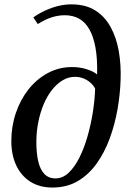

<svg xmlns="http://www.w3.org/2000/svg" viewBox="-20 -851 590 882"><path d="M221 10.5Q161.5 10.5 119.2 -16.5Q77 -43.5 54.5 -91.5Q32 -139.5 32 -203Q32 -270.5 52.8 -331.8Q73.5 -393 111 -440.5Q148.5 -488 199.8 -515.5Q251 -543 311.5 -543Q346 -543 377.5 -533.2Q409 -523.5 426 -509Q428 -581 418.5 -632.8Q409 -684.5 390 -717.2Q371 -750 342.8 -765.5Q314.5 -781 278 -781Q247.5 -781 217.8 -771.5Q188 -762 153.5 -740.5L133 -771Q159 -789.5 188.5 -803Q218 -816.5 248.2 -823.8Q278.5 -831 307.5 -831Q373.5 -831 417.8 -803Q462 -775 488.5 -726.2Q515 -677.5 525.8 -615.2Q536.5 -553 534 -484.5Q532 -418 519.8 -348.5Q507.5 -279 484 -215Q460.5 -151 424.2 -100Q388 -49 337.5 -19.2Q287 10.5 221 10.5ZM235 -31.5Q268 -31.5 295.5 -57.5Q323 -83.5 344.8 -127Q366.5 -170.5 382 -224.5Q397.5 -278.5 406.5 -335.5Q415.5 -392.5 417 -444Q408.5 -460 394.5 -472Q380.5 -484 362.8 -491Q345 -498 324.5 -498Q294.5 -498 268 -482.2Q241.5 -466.5 219.2 -438.5Q197 -410.5 181 -372.8Q165 -335 156 -290.5Q147 -246 147 -198Q147 -148 155.5 -110.5Q164 -73 183.5 -52.2Q203 -31.5 235 -31.5Z"/></svg>

Font: Merriweather 72pt Medium
Style: Italic
Weight: 500
Italic angle: -7.8°
Version: Version 2.101